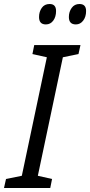

<svg xmlns="http://www.w3.org/2000/svg" viewBox="-71 -939 450 959"><path d="M-51 0 -41 -45 38 -61 163 -653 91 -669 100 -714H331L321 -669L243 -653L118 -61L189 -45L180 0ZM308 -817Q330 -817 344.5 -836Q359 -855 359 -884Q359 -919 326 -919Q301 -919 287 -899.5Q273 -880 273 -854Q273 -817 308 -817ZM158 -817Q181 -817 195 -836Q209 -855 209 -884Q209 -919 177 -919Q151 -919 137.5 -899.5Q124 -880 124 -854Q124 -817 158 -817Z"/></svg>

Font: Noto Sans UI Condensed
Style: Italic
Weight: 400
Width: 3
Italic angle: -12°
Designer: Monotype Design Team
Foundry: Monotype Imaging Inc.
Version: Version 1.901